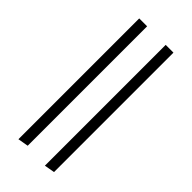

<svg xmlns="http://www.w3.org/2000/svg" viewBox="-273 -784 980 980"><g transform="rotate(45 217.0 -294.0)"><path d="M93 142 150 132V-730H93ZM284 142 340 132V-730H284Z"/></g></svg>

Font: Arima Koshi Light
Style: Regular
Weight: 300
Designer: Joana Correia and Natanael Gama
Foundry: NDISCOVER
Version: Version 1.019;PS 001.019;hotconv 1.0.88;makeotf.lib2.5.64775